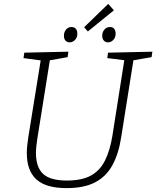

<svg xmlns="http://www.w3.org/2000/svg" viewBox="-20 -961 804 988"><path d="M536 -690 764 -695 760 -667 657 -649 668 -660 604 -257Q591 -171 559 -112Q527 -53 470 -23Q413 7 323 7Q216 7 167 -38Q118 -83 118 -173Q118 -191 120 -210.5Q122 -230 125 -251L191 -660L198 -649L101 -662L105 -690L332 -695L328 -667L227 -649L238 -660L172 -247Q169 -227 167 -208.5Q165 -190 165 -174Q165 -101 201.5 -66.5Q238 -32 324 -32Q403 -32 449.5 -58.5Q496 -85 521 -136.5Q546 -188 558 -260L621 -660L629 -650L532 -662ZM536 -743Q523 -743 514.5 -752Q506 -761 506 -777Q506 -796 517.5 -809Q529 -822 546 -822Q560 -822 567.5 -813Q575 -804 575 -788Q575 -768 563 -755.5Q551 -743 536 -743ZM338 -743Q325 -743 317 -752Q309 -761 309 -777Q309 -796 320 -809Q331 -822 348 -822Q362 -822 370 -813Q378 -804 378 -788Q378 -768 366 -755.5Q354 -743 338 -743ZM432 -799 413 -821 537 -941 566 -908Z"/></svg>

Font: Bitter Thin Light
Style: Italic
Weight: 300
Italic angle: -9°
Version: Version 2.002